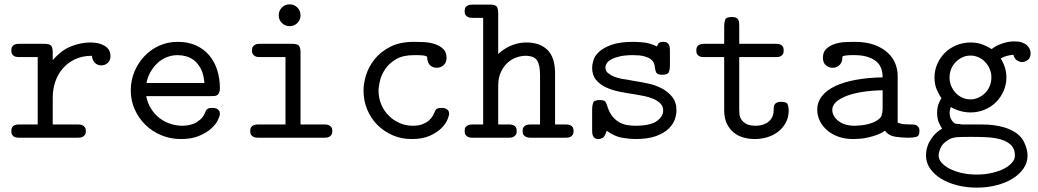

<svg xmlns="http://www.w3.org/2000/svg" viewBox="-20 -632 4765 881"><path d="M32 -31Q32 -42 36 -48Q40 -54 46 -57Q52 -60 59 -60.5Q66 -61 72 -61H153V-370H72Q66 -370 59 -370.5Q52 -371 46 -374Q40 -377 36 -383Q32 -389 32 -401Q32 -412 36 -418Q40 -424 46 -427Q52 -430 59 -430.5Q66 -431 72 -431H182Q208 -431 215 -422Q222 -413 222 -390V-356Q264 -404 309 -420.5Q354 -437 392 -437Q423 -437 442 -430Q461 -423 471 -413.5Q481 -404 484 -393Q487 -382 487 -375Q487 -355 474.5 -343.5Q462 -332 445 -332Q426 -332 414.5 -345Q403 -358 402 -376Q357 -376 323 -359.5Q289 -343 266.5 -316Q244 -289 233 -255Q222 -221 222 -186V-61H333Q339 -61 346 -60.5Q353 -60 359 -57Q365 -54 369.5 -48Q374 -42 374 -30Q374 -19 369.5 -13Q365 -7 359 -4Q353 -1 346 -0.5Q339 0 333 0H72Q66 0 59 -0.5Q52 -1 46 -4Q40 -7 36 -13Q32 -19 32 -31Z M580 -217Q580 -263 597 -303.5Q614 -344 643 -374.5Q672 -405 711 -422.5Q750 -440 795 -440Q844 -440 880.5 -423Q917 -406 941 -377Q965 -348 977 -309.5Q989 -271 989 -228Q989 -214 985.5 -206.5Q982 -199 976.5 -195.5Q971 -192 964 -191.5Q957 -191 949 -191H651Q657 -159 673 -133.5Q689 -108 711.5 -90.5Q734 -73 761.5 -64Q789 -55 817 -55Q827 -55 841.5 -57Q856 -59 871 -65.5Q886 -72 899.5 -84Q913 -96 921 -115Q926 -129 933 -133Q940 -137 954 -137Q956 -137 962 -136.5Q968 -136 974 -133.5Q980 -131 984.5 -125Q989 -119 989 -109Q989 -100 979.5 -80.5Q970 -61 949 -42Q928 -23 893.5 -8.5Q859 6 810 6Q762 6 720 -11.5Q678 -29 647 -59.5Q616 -90 598 -130.5Q580 -171 580 -217ZM918 -251Q915 -290 902.5 -314.5Q890 -339 872.5 -353.5Q855 -368 834.5 -373.5Q814 -379 795 -379Q769 -379 745 -369.5Q721 -360 702.5 -342.5Q684 -325 670.5 -301.5Q657 -278 652 -251Z M1259 -562Q1259 -583 1273.5 -597.5Q1288 -612 1309 -612Q1330 -612 1344.5 -597.5Q1359 -583 1359 -562Q1359 -541 1344.5 -526.5Q1330 -512 1309 -512Q1288 -512 1273.5 -526.5Q1259 -541 1259 -562ZM1128 -30Q1128 -42 1132 -48Q1136 -54 1142.5 -57Q1149 -60 1156 -60.5Q1163 -61 1169 -61H1290V-370H1177Q1171 -370 1164 -370.5Q1157 -371 1151 -374Q1145 -377 1140.5 -383Q1136 -389 1136 -401Q1136 -412 1140.5 -418Q1145 -424 1151 -427Q1157 -430 1164 -430.5Q1171 -431 1177 -431H1319Q1345 -431 1352 -422Q1359 -413 1359 -390V-61H1464Q1470 -61 1477 -60.5Q1484 -60 1490 -57Q1496 -54 1500.5 -48Q1505 -42 1505 -30Q1505 -19 1500.5 -13Q1496 -7 1490 -4Q1484 -1 1477 -0.5Q1470 0 1464 0H1169Q1163 0 1156 -0.5Q1149 -1 1143 -4Q1137 -7 1132.5 -13Q1128 -19 1128 -30Z M1648 -216Q1648 -249 1660 -288Q1672 -327 1699.5 -361Q1727 -395 1771 -417.5Q1815 -440 1880 -440Q1897 -440 1922.5 -439Q1948 -438 1971.5 -431Q1995 -424 2012 -409Q2029 -394 2029 -367Q2029 -345 2015.5 -333Q2002 -321 1984 -321Q1966 -321 1953.5 -332.5Q1941 -344 1940 -370Q1940 -373 1933.5 -375Q1927 -377 1918 -378Q1909 -379 1898.5 -379Q1888 -379 1880 -379Q1829 -379 1797.5 -360.5Q1766 -342 1748 -315.5Q1730 -289 1723.5 -261.5Q1717 -234 1717 -216Q1717 -182 1729.5 -152.5Q1742 -123 1763.5 -101.5Q1785 -80 1813.5 -67.5Q1842 -55 1874 -55Q1902 -55 1920 -62.5Q1938 -70 1949 -80Q1960 -90 1965.5 -100Q1971 -110 1973 -115Q1978 -130 1986 -133.5Q1994 -137 2006 -137Q2008 -137 2014 -136.5Q2020 -136 2026 -133.5Q2032 -131 2036.5 -125Q2041 -119 2041 -109Q2041 -103 2033.5 -84Q2026 -65 2006.5 -45Q1987 -25 1953.5 -9.5Q1920 6 1868 6Q1821 6 1780.5 -12Q1740 -30 1710.5 -60Q1681 -90 1664.5 -130.5Q1648 -171 1648 -216Z M2112 -30Q2112 -42 2116 -48Q2120 -54 2126.5 -57Q2133 -60 2140 -60.5Q2147 -61 2153 -61H2197V-550H2152Q2147 -550 2140 -550.5Q2133 -551 2127 -554Q2121 -557 2116.5 -563Q2112 -569 2112 -580Q2112 -592 2116 -598Q2120 -604 2126.5 -607Q2133 -610 2140 -610.5Q2147 -611 2153 -611H2226Q2252 -611 2259 -602Q2266 -593 2266 -570V-384Q2273 -391 2285 -400Q2297 -409 2313.5 -417.5Q2330 -426 2351 -431.5Q2372 -437 2397 -437Q2457 -437 2492 -403Q2527 -369 2527 -293V-61H2571Q2577 -61 2584 -60.5Q2591 -60 2597.5 -57Q2604 -54 2608 -48Q2612 -42 2612 -30Q2612 -19 2607.5 -13Q2603 -7 2597 -4Q2591 -1 2584 -0.5Q2577 0 2572 0H2419Q2414 0 2407 -0.5Q2400 -1 2393.5 -4Q2387 -7 2382.5 -13Q2378 -19 2378 -30Q2378 -42 2382 -48Q2386 -54 2392.5 -57Q2399 -60 2406 -60.5Q2413 -61 2419 -61H2458V-288Q2458 -333 2444.5 -354.5Q2431 -376 2391 -376Q2372 -376 2350 -368.5Q2328 -361 2309.5 -344.5Q2291 -328 2278.5 -301.5Q2266 -275 2266 -238V-61H2310Q2316 -61 2323 -60.5Q2330 -60 2336.5 -57Q2343 -54 2347 -48Q2351 -42 2351 -30Q2351 -19 2346.5 -13Q2342 -7 2336 -4Q2330 -1 2323 -0.5Q2316 0 2311 0H2152Q2147 0 2140 -0.5Q2133 -1 2127 -4Q2121 -7 2116.5 -13Q2112 -19 2112 -30Z M2697 -132Q2697 -147 2701.5 -160Q2706 -173 2732 -173Q2752 -173 2757.5 -165.5Q2763 -158 2767 -144Q2776 -115 2790.5 -97.5Q2805 -80 2822.5 -70.5Q2840 -61 2858.5 -58Q2877 -55 2895 -55Q2963 -55 2993 -76Q3023 -97 3023 -125Q3023 -145 3009.5 -158Q2996 -171 2976.5 -179Q2957 -187 2934.5 -191.5Q2912 -196 2894 -199Q2859 -204 2824 -211Q2789 -218 2761 -231Q2733 -244 2715 -265.5Q2697 -287 2697 -322Q2697 -335 2703 -355.5Q2709 -376 2729 -394.5Q2749 -413 2786.5 -426.5Q2824 -440 2887 -440Q2901 -440 2931 -437.5Q2961 -435 2994 -419Q2996 -424 3001 -432Q3006 -440 3024 -440Q3035 -440 3041 -436Q3047 -432 3050 -425.5Q3053 -419 3053.5 -412Q3054 -405 3054 -399V-330Q3054 -315 3049.5 -302Q3045 -289 3019 -289Q2996 -289 2991 -299.5Q2986 -310 2985 -323Q2984 -333 2980 -343Q2976 -353 2965 -361Q2954 -369 2935 -374Q2916 -379 2885 -379Q2849 -379 2825 -373.5Q2801 -368 2786 -360Q2771 -352 2764.5 -342Q2758 -332 2758 -322Q2758 -307 2769 -297.5Q2780 -288 2795.5 -281.5Q2811 -275 2827.5 -271.5Q2844 -268 2855 -267Q2874 -263 2890 -260.5Q2906 -258 2923 -255Q2935 -253 2961.5 -247Q2988 -241 3015.5 -227Q3043 -213 3063.5 -188.5Q3084 -164 3084 -125Q3084 -107 3076.5 -84.5Q3069 -62 3048 -41.5Q3027 -21 2990 -7.5Q2953 6 2894 6Q2873 6 2837 0.5Q2801 -5 2764 -32Q2755 -4 2744.5 1Q2734 6 2727 6Q2716 6 2710 2Q2704 -2 2701 -8.5Q2698 -15 2697.5 -22Q2697 -29 2697 -35Z M3175 -400Q3175 -412 3179 -418Q3183 -424 3189.5 -427Q3196 -430 3203 -430.5Q3210 -431 3216 -431H3303V-513Q3303 -528 3307.5 -541Q3312 -554 3338 -554Q3351 -554 3358 -550.5Q3365 -547 3368 -541Q3371 -535 3371.5 -527.5Q3372 -520 3372 -513V-431H3536Q3542 -431 3549 -430.5Q3556 -430 3562 -427Q3568 -424 3572 -418Q3576 -412 3576 -400Q3576 -389 3572 -383Q3568 -377 3562 -374Q3556 -371 3549 -370.5Q3542 -370 3536 -370H3372V-132Q3372 -123 3373 -109.5Q3374 -96 3381.5 -84Q3389 -72 3404.5 -63.5Q3420 -55 3449 -55Q3458 -55 3471.5 -57.5Q3485 -60 3498 -67.5Q3511 -75 3520.5 -89.5Q3530 -104 3530 -127Q3530 -133 3530.5 -140Q3531 -147 3534.5 -152.5Q3538 -158 3545 -161.5Q3552 -165 3564 -165Q3590 -165 3594.5 -152.5Q3599 -140 3599 -126Q3599 -93 3585 -68Q3571 -43 3549 -26.5Q3527 -10 3499.5 -2Q3472 6 3444 6Q3417 6 3391.5 -1Q3366 -8 3346.5 -24Q3327 -40 3315 -65Q3303 -90 3303 -126V-370H3215Q3209 -370 3202 -370.5Q3195 -371 3189 -374Q3183 -377 3179 -383Q3175 -389 3175 -400Z M3730 -128Q3730 -164 3752 -191.5Q3774 -219 3813.5 -237.5Q3853 -256 3908.5 -266Q3964 -276 4030 -277Q4030 -331 3994.5 -355Q3959 -379 3902 -379Q3895 -379 3886 -379Q3877 -379 3866 -378Q3851 -376 3848 -374.5Q3845 -373 3845 -367Q3845 -353 3840 -344Q3835 -335 3828 -330Q3821 -325 3814 -323Q3807 -321 3801 -321Q3783 -321 3769.5 -332.5Q3756 -344 3756 -367Q3756 -394 3772.5 -409Q3789 -424 3812.5 -431Q3836 -438 3860.5 -439Q3885 -440 3901 -440Q3955 -440 3992.5 -426Q4030 -412 4054 -389.5Q4078 -367 4088.5 -339.5Q4099 -312 4099 -285V-69Q4105 -67 4116 -64Q4127 -61 4159 -61Q4165 -61 4172 -60.5Q4179 -60 4185 -57Q4191 -54 4195 -48Q4199 -42 4199 -31Q4199 -8 4184.5 -4Q4170 0 4149 0Q4120 0 4089 -4.5Q4058 -9 4041 -32Q4023 -20 4003.5 -13Q3984 -6 3964.5 -1.5Q3945 3 3927 4.5Q3909 6 3895 6Q3857 6 3826.5 -5Q3796 -16 3774.5 -35Q3753 -54 3741.5 -78Q3730 -102 3730 -128ZM3799 -128Q3799 -99 3827 -77Q3855 -55 3902 -55Q3905 -55 3914 -55.5Q3923 -56 3936 -57.5Q3949 -59 3963 -62.5Q3977 -66 3991 -72Q4020 -86 4025 -101.5Q4030 -117 4030 -134V-218Q3921 -215 3860 -190Q3799 -165 3799 -128Z M4229 82Q4229 78 4230 64.5Q4231 51 4238 33Q4245 15 4260 -5Q4275 -25 4303 -42Q4296 -51 4288 -69.5Q4280 -88 4280 -114Q4280 -137 4286 -153.5Q4292 -170 4300 -182Q4289 -196 4278.5 -220.5Q4268 -245 4268 -277Q4268 -309 4280.5 -338Q4293 -367 4315 -389Q4337 -411 4367.5 -424Q4398 -437 4433 -437Q4468 -437 4493 -426Q4518 -415 4530 -407Q4547 -420 4564.5 -427Q4582 -434 4596.5 -437.5Q4611 -441 4621.5 -441.5Q4632 -442 4636 -442Q4656 -442 4670 -437Q4684 -432 4692.5 -424Q4701 -416 4705 -406.5Q4709 -397 4709 -388Q4709 -366 4695.5 -356.5Q4682 -347 4669 -347Q4661 -347 4648 -354Q4635 -361 4630 -381Q4620 -380 4604 -376.5Q4588 -373 4572 -364Q4598 -321 4598 -277Q4598 -244 4585 -214.5Q4572 -185 4550 -163Q4528 -141 4497.5 -128.5Q4467 -116 4433 -116Q4415 -116 4399 -119.5Q4383 -123 4371 -127.5Q4359 -132 4351.5 -136Q4344 -140 4343 -141Q4340 -133 4338.5 -124.5Q4337 -116 4337 -113Q4337 -111 4339 -99.5Q4341 -88 4349 -77Q4358 -66 4364.5 -64.5Q4371 -63 4382 -63Q4388 -61 4396.5 -61Q4405 -61 4411 -61H4481Q4515 -61 4540 -57.5Q4565 -54 4582.5 -49Q4600 -44 4610.5 -39.5Q4621 -35 4626 -32Q4664 -12 4679.5 21Q4695 54 4695 82Q4695 114 4676.5 141Q4658 168 4626.5 187.5Q4595 207 4552.5 218Q4510 229 4462 229Q4414 229 4371.5 218Q4329 207 4297.5 187.5Q4266 168 4247.5 141Q4229 114 4229 82ZM4287 82Q4287 99 4300.5 114.5Q4314 130 4337 142Q4360 154 4392 161.5Q4424 169 4462 169Q4499 169 4531.5 161.5Q4564 154 4587 142Q4610 130 4623.5 114.5Q4637 99 4637 82Q4637 50 4618 32.5Q4599 15 4569.5 7Q4540 -1 4504 -2.5Q4468 -4 4435 -4Q4408 -4 4391 -3.5Q4374 -3 4363.5 -1.5Q4353 0 4345 3Q4337 6 4328 12Q4304 27 4295.5 47.5Q4287 68 4287 82ZM4337 -276Q4337 -256 4344.5 -238Q4352 -220 4365 -206Q4378 -192 4395.5 -184Q4413 -176 4433 -176Q4452 -176 4469.5 -184Q4487 -192 4500.5 -205.5Q4514 -219 4521.5 -237.5Q4529 -256 4529 -277Q4529 -297 4521.5 -315Q4514 -333 4501 -347Q4488 -361 4470.5 -369Q4453 -377 4433 -377Q4413 -377 4396 -369Q4379 -361 4365.5 -347.5Q4352 -334 4344.5 -315.5Q4337 -297 4337 -276Z"/></svg>

Font: CMU Typewriter Custom
Style: Regular
Weight: 500
Monospace: yes
Version: Version 0.7.0